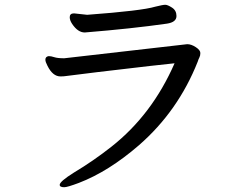

<svg xmlns="http://www.w3.org/2000/svg" viewBox="-20 -735 1040 804"><path d="M249 49Q230 49 230 39Q230 25 289 -12Q371 -61 447 -121Q617 -255 711 -470Q666 -466 388 -433Q264 -418 255.5 -416.5Q247 -415 233 -415Q201 -415 179 -459Q170 -476 170 -485Q170 -498 184 -500Q194 -500 207.5 -495.5Q221 -491 249 -491L764 -550Q781 -550 800 -537.5Q819 -525 819 -513Q819 -502 815 -494.5Q811 -487 808 -477Q726 -270 562 -127Q435 -17 310 31Q262 49 249 49ZM335 -599Q306 -599 282 -635Q272 -650 272 -663Q272 -679 290 -679L345 -673Q574 -690 630 -707Q662 -715 672 -715Q682 -715 700.5 -703Q719 -691 719 -668Q719 -642 679 -636Q532 -615 335 -599Z"/></svg>

Font: LXGW WenKai Mono Medium
Style: Regular
Weight: 500
Monospace: yes
Designer: LXGW / Fontworks Inc.
Foundry: LXGW / Fontworks Inc.
Version: Version 1.520; June 14, 2025